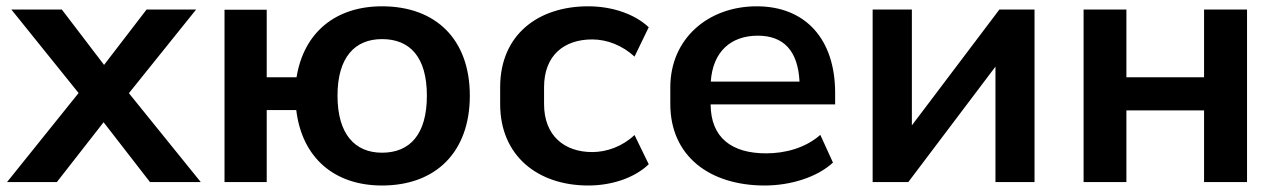

<svg xmlns="http://www.w3.org/2000/svg" viewBox="-20 -569 3994 600"><path d="M157.7 0 303.7 -187 448.7 0H607.4L382.8 -277.8L592.8 -539.1H438L305.2 -366.2L173.3 -539.1H15.6L225.6 -278.3L2 0Z M1173.8 10.7C1342.8 10.7 1448.2 -94.7 1448.2 -270C1448.2 -445.3 1342.8 -549.3 1173.8 -549.3C1029.8 -549.3 929.7 -468.8 906.7 -327.6H813.5V-538.6H681.6V0H813.5V-225.1H905.8C923.8 -75.2 1025.4 10.7 1173.8 10.7ZM1173.8 -91.8C1089.4 -91.8 1034.7 -149.4 1034.7 -270C1034.7 -390.6 1089.4 -446.8 1173.8 -446.8C1261.2 -446.8 1314 -390.6 1314 -270C1314 -149.4 1261.2 -91.8 1173.8 -91.8Z M1818.4 10.7C1889.6 10.7 1961.4 -11.7 2007.3 -55.7L1962.9 -147C1924.3 -110.8 1875.5 -93.8 1830.6 -93.8C1743.7 -93.8 1680.2 -145 1680.2 -243.7V-296.4C1680.2 -396.5 1743.2 -445.8 1830.6 -445.8C1877.4 -445.8 1925.3 -426.8 1962.9 -392.1L2007.3 -483.9C1962.9 -525.4 1893.1 -549.3 1817.9 -549.3C1661.6 -549.3 1543 -460.4 1543 -296.4V-243.7C1543 -82 1660.6 10.7 1818.4 10.7Z M2369.6 10.7C2450.7 10.7 2533.7 -15.1 2583 -61L2543.5 -147.5C2497.1 -106.9 2435.1 -89.8 2374 -89.8C2267.1 -89.8 2201.2 -138.2 2200.7 -242.7H2589.8V-278.8C2589.8 -446.3 2497.6 -549.3 2344.7 -549.3C2193.4 -549.3 2074.7 -448.7 2074.7 -295.9V-244.1C2074.7 -81.5 2197.3 10.7 2369.6 10.7ZM2348.1 -457.5C2428.2 -457.5 2473.6 -411.1 2478.5 -314H2201.2C2207.5 -408.2 2264.6 -457.5 2348.1 -457.5Z M2818.4 0 3090.8 -360.8V0H3212.9V-539.1H3103L2829.6 -177.2V-539.1H2707V0Z M3500 0V-224.1H3742.7V0H3877V-539.1H3742.7V-327.6H3500V-539.1H3366.2V0Z"/></svg>

Font: Winston SemiBold
Style: Regular
Weight: 600
Designer: Vernon Adams, Kim Jin-seong, David Berlow, Cristiano Sobral
Foundry: The Winston Project Authors
Version: Version 3.004